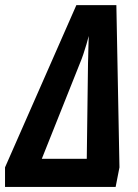

<svg xmlns="http://www.w3.org/2000/svg" viewBox="-54 -737 544 757"><path d="M-34.2 0V-77.1L247.1 -716.8H404.8L417 -77.1L401.9 0ZM110.8 -110.8H288.1L293 -487.8Q293.5 -500 293.7 -511.7Q293.9 -523.4 294.2 -535.9Q294.4 -548.3 294.9 -563Q295.4 -577.6 295.9 -595.2Q292.5 -581.5 286.9 -562.5Q281.2 -543.5 274.7 -523.7Q268.1 -503.9 261.2 -487.8Z"/></svg>

Font: Open Sans Condensed
Style: Italic
Weight: 400
Width: 3
Italic angle: -12°
Designer: Monotype Design Team
Foundry: Monotype Imaging Inc.
Version: Version 3.000